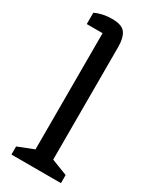

<svg xmlns="http://www.w3.org/2000/svg" viewBox="-199 -828 718 883"><g transform="rotate(30 160.0 -386.0)"><path d="M292 0H29V-43L113 -76V-693H29V-753Q68 -772 119.5 -772Q171 -772 189 -747.5Q207 -723 207 -673V-76L292 -43Z"/></g></svg>

Font: Belgrano
Style: Regular
Weight: 400
Version: Version 1.002